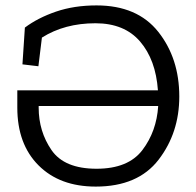

<svg xmlns="http://www.w3.org/2000/svg" viewBox="-20 -680 724 710"><path d="M122 -435 63 -442 72 -578Q120 -614 187 -637Q254 -660 337 -660Q488 -660 565.5 -562Q643 -464 643 -323Q643 -189 566.5 -89.5Q490 10 334 10Q201 10 122.5 -68.5Q44 -147 44 -282V-346H564Q556 -459 498 -526.5Q440 -594 333 -594Q219 -594 135 -541ZM565 -288H123V-282Q123 -194 170.5 -125Q218 -56 337 -56Q454 -56 506.5 -125Q559 -194 565 -288Z"/></svg>

Font: Zilla Slab
Style: Regular
Weight: 400
Designer: Typotheque.com
Foundry: Typotheque type foundry
Version: Version 1.1; 2017; ttfautohint (v1.6)